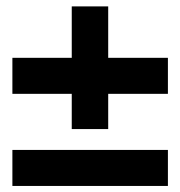

<svg xmlns="http://www.w3.org/2000/svg" viewBox="-20 -587 575 612"><path d="M208.7 -175.6V-566.6H324.9V-175.6ZM19.5 5.7V-109.1H515.2V5.7ZM19.5 -287.9V-402.7H515.2V-287.9Z"/></svg>

Font: Reddit Sans
Style: Regular
Weight: 400
Designer: Stephen Hutchings
Foundry: Reddit
Version: Version 1.014